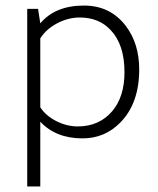

<svg xmlns="http://www.w3.org/2000/svg" viewBox="-20 -486 569 691"><path d="M117 -454 125 -402Q179 -466 282 -466Q378 -466 434 -391Q481 -328 481 -236Q481 -114 413 -45Q357 12 277 12Q181 12 125 -48V185H78V-454ZM125 -348V-100Q144 -70 182 -50.5Q220 -31 260 -31Q337 -31 384 -86Q428 -138 428 -226Q428 -326 378 -378Q336 -423 267 -423Q225 -423 185.5 -402Q146 -381 125 -348Z"/></svg>

Font: Tajawal Light
Style: Regular
Weight: 300
Designer: Boutros Fonts
Foundry: Created by Boutros International 2017
Version: Version 1.700